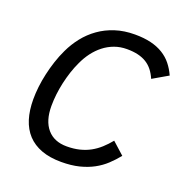

<svg xmlns="http://www.w3.org/2000/svg" viewBox="-127 -804 893 932"><g transform="rotate(20 320.0 -338.0)"><path d="M557.1 -115.2Q535.2 -87.9 509.8 -64.2Q484.4 -40.5 452.4 -23.2Q420.4 -5.9 380.1 4.2Q339.8 14.2 288.1 14.2Q229 14.2 185.5 -2Q142.1 -18.1 113.5 -48.8Q85 -79.6 71 -124.3Q57.1 -168.9 57.1 -226.1Q57.1 -256.8 61 -290.8Q64.9 -324.7 72.8 -359.6Q80.6 -394.5 92 -429.4Q103.5 -464.4 119.1 -497.1Q138.2 -537.6 166 -572.8Q193.8 -607.9 230.5 -634Q267.1 -660.2 313 -675Q358.9 -689.9 414.1 -689.9Q460.9 -689.9 497.1 -681.2Q533.2 -672.4 560.5 -655.5Q587.9 -638.7 607.2 -614.5Q626.5 -590.3 640.1 -560.1L561 -514.2Q550.8 -538.1 536.6 -556.2Q522.5 -574.2 503.2 -586.2Q483.9 -598.1 459 -604Q434.1 -609.9 401.9 -609.9Q367.2 -609.9 337.4 -598.9Q307.6 -587.9 282.7 -568.4Q257.8 -548.8 238 -522.5Q218.3 -496.1 204.1 -464.8Q191.4 -438 181.6 -408.2Q171.9 -378.4 165 -347.7Q158.2 -316.9 154.5 -285.9Q150.9 -254.9 150.9 -225.1Q150.9 -148.9 186.5 -107.4Q222.2 -65.9 287.1 -65.9Q323.2 -65.9 353 -73.2Q382.8 -80.6 407.7 -94.2Q432.6 -107.9 454.1 -127.4Q475.6 -147 495.1 -170.9Z"/></g></svg>

Font: Lorenzo Sans
Style: Italic
Weight: 400
Italic angle: -12°
Foundry: Intel Corporation
Version: Version 1.00; ttfautohint (v1.5)